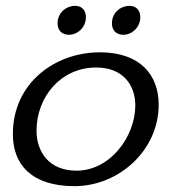

<svg xmlns="http://www.w3.org/2000/svg" viewBox="-20 -629 601 657"><path d="M24 -170C24 -65 89 8 235 8C385 8 523 -113 523 -271C523 -372 460 -450 322 -450C168 -450 24 -345 24 -170ZM105 -182C105 -297 188 -398 309 -398C402 -398 443 -337 443 -268C443 -163 358 -45 242 -45C146 -45 105 -111 105 -182ZM177 -549C177 -526 191 -510 216 -510C245 -510 274 -535 274 -570C274 -593 261 -609 237 -609C207 -609 177 -586 177 -549ZM363 -549C363 -526 377 -510 402 -510C431 -510 460 -535 460 -570C460 -593 447 -609 423 -609C393 -609 363 -586 363 -549Z"/></svg>

Font: KpSans
Style: Italic
Weight: 400
Italic angle: -11°
Version: Version 0.66